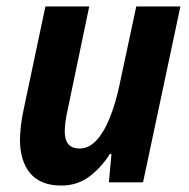

<svg xmlns="http://www.w3.org/2000/svg" viewBox="-20 -566 588 596"><path d="M170 10Q106 10 74 -28Q42 -66 42 -132Q42 -150 45 -176.5Q48 -203 54 -229L121 -546H257L190 -225Q181 -185 181 -158Q181 -105 227 -105Q256 -105 279.5 -130.5Q303 -156 320.5 -199.5Q338 -243 350 -298L403 -546H540L424 0H318L326 -88H321Q293 -44 256 -17Q219 10 170 10Z"/></svg>

Font: Noto Sans SemiCondensed
Style: Bold Italic
Weight: 700
Width: 4
Italic angle: -12°
Designer: Monotype Design Team
Foundry: Monotype Imaging Inc.
Version: Version 2.013; ttfautohint (v1.8.4.7-5d5b)